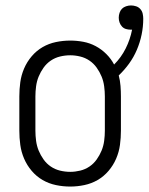

<svg xmlns="http://www.w3.org/2000/svg" viewBox="-20 -677 546 705"><path d="M238 8Q211 8 185 2.5Q159 -3 136.5 -16Q114 -29 96.5 -49.5Q79 -70 68.5 -94.5Q58 -119 54.5 -145Q51 -171 51 -197V-323Q51 -349 54.5 -375Q58 -401 68.5 -425.5Q79 -450 96.5 -470.5Q114 -491 136.5 -504Q159 -517 185 -522.5Q211 -528 238 -528Q262 -528 286 -523.5Q310 -519 331.5 -507.5Q353 -496 370.5 -478.5Q388 -461 399 -440Q425 -466 441.5 -499Q458 -532 465 -568H460Q451 -568 442.5 -570.5Q434 -573 428 -579.5Q422 -586 419 -594.5Q416 -603 416 -612Q416 -621 419 -630Q422 -639 428 -645Q434 -651 443 -654Q452 -657 461 -657Q470 -657 479.5 -654Q489 -651 495.5 -643.5Q502 -636 504 -626.5Q506 -617 506 -608Q506 -579 500 -550Q494 -521 482.5 -494Q471 -467 454 -443.5Q437 -420 416 -400Q421 -381 422.5 -361.5Q424 -342 424 -323V-197Q424 -171 420.5 -145Q417 -119 406.5 -94.5Q396 -70 378.5 -49.5Q361 -29 338.5 -16Q316 -3 290 2.5Q264 8 238 8ZM238 -46Q256 -46 274.5 -50.5Q293 -55 308.5 -65.5Q324 -76 335 -91.5Q346 -107 353 -124Q360 -141 362.5 -160Q365 -179 365 -197V-323Q365 -341 362.5 -360Q360 -379 353 -396Q346 -413 335 -428.5Q324 -444 308.5 -454.5Q293 -465 274.5 -469.5Q256 -474 238 -474Q219 -474 200.5 -469.5Q182 -465 166.5 -454.5Q151 -444 140 -428.5Q129 -413 122 -396Q115 -379 112.5 -360Q110 -341 110 -323V-197Q110 -179 112.5 -160Q115 -141 122 -124Q129 -107 140 -91.5Q151 -76 166.5 -65.5Q182 -55 200.5 -50.5Q219 -46 238 -46Z"/></svg>

Font: Iosevka QP Light
Style: Regular
Weight: 300
Designer: Belleve Invis
Foundry: Belleve Invis
Version: Version 20.0.0; ttfautohint (v1.8.4)